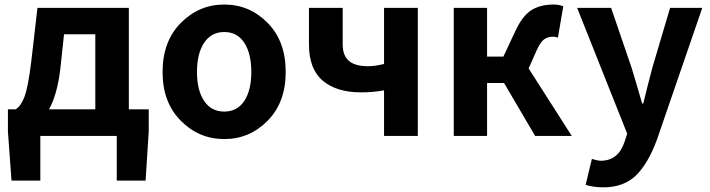

<svg xmlns="http://www.w3.org/2000/svg" viewBox="-20 -594 3102 839"><path d="M259.8 -444.3 244.1 -297.9Q231.4 -183.6 194.3 -116.2H396.5V-444.3ZM543 -116.2H629.9V-19.5L616.2 195.3H490.2V0H156.2V195.3H30.3L14.6 -19.5V-116.2H47.9Q71.3 -128.9 87.4 -172.4Q103.5 -215.8 117.2 -330.1L143.6 -559.6H543Z M690.4 -279.3Q690.4 -413.1 770 -493.7Q849.6 -574.2 960 -574.2Q1070.3 -574.2 1149.4 -494.1Q1228.5 -414.1 1228.5 -279.3Q1228.5 -146.5 1149.4 -66.4Q1070.3 13.7 960 13.7Q849.6 13.7 770 -66.4Q690.4 -146.5 690.4 -279.3ZM1078.1 -279.3Q1078.1 -360.4 1047.4 -407.2Q1016.6 -454.1 960 -454.1Q903.3 -454.1 872.1 -407.2Q840.8 -360.4 840.8 -279.3Q840.8 -199.2 872.1 -152.8Q903.3 -106.4 960 -106.4Q1016.6 -106.4 1047.4 -152.8Q1078.1 -199.2 1078.1 -279.3Z M1658.2 0V-199.2Q1610.4 -190.4 1557.6 -190.4Q1451.2 -190.4 1390.6 -241.2Q1330.1 -292 1330.1 -400.4V-559.6H1477.5V-400.4Q1477.5 -351.6 1504.4 -328.1Q1531.2 -304.7 1588.9 -304.7Q1619.1 -304.7 1658.2 -314.5V-559.6H1805.7V0Z M2290 -294.9 2478.5 0H2318.4L2182.6 -231.4H2108.4V0H1962.9V-559.6H2108.4V-346.7H2179.7L2230.5 -455.1Q2261.7 -523.4 2300.8 -548.8Q2339.8 -574.2 2399.4 -574.2Q2422.9 -574.2 2441.4 -566.4L2418 -429.7Q2406.2 -433.6 2397.5 -433.6Q2373 -433.6 2356.9 -421.4Q2340.8 -409.2 2324.2 -372.1Z M2616.2 224.6Q2574.2 224.6 2539.1 213.9L2566.4 100.6Q2592.8 108.4 2605.5 108.4Q2682.6 108.4 2710 23.4L2720.7 -9.8L2502 -559.6H2650.4L2739.3 -299.8Q2746.1 -279.3 2786.1 -141.6H2791Q2796.9 -168 2810.5 -220.7Q2824.2 -273.4 2831.1 -299.8L2908.2 -559.6H3048.8L2850.6 16.6Q2811.5 122.1 2758.3 173.3Q2705.1 224.6 2616.2 224.6Z"/></svg>

Font: Gen Shin Gothic Bold
Style: Bold
Weight: 700
Designer: [Source Han Sans]
Ryoko NISHIZUKA  (kana & ideographs); Paul D. Hunt (Latin, Greek & Cyrillic); Wenlong ZHANG  (bopomofo
Version: Version 1.002.20150607